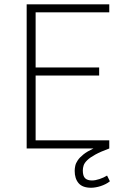

<svg xmlns="http://www.w3.org/2000/svg" viewBox="-20 -696 605 900"><path d="M495.1 153.8Q486.3 161.1 475.1 166.7Q463.9 172.4 451.9 176.3Q439.9 180.2 428.2 182.1Q416.5 184.1 407.2 184.1Q366.7 184.1 348.4 162.6Q330.1 141.1 330.1 105Q330.1 93.8 332.8 81.3Q335.4 68.8 344.5 55.4Q353.5 42 370.8 28.1Q388.2 14.2 418 0H105V-675.8H492.2V-638.2H147V-379.9H444.8V-341.8H147V-38.1H492.2V0Q451.2 15.1 426.8 28.6Q402.3 42 389.2 54.7Q376 67.4 372.1 79.3Q368.2 91.3 368.2 103Q368.2 128.9 378.9 139.4Q389.6 149.9 411.1 149.9Q426.8 149.9 446.5 143.3Q466.3 136.7 481.9 127Z"/></svg>

Font: Clear Sans Thin
Style: Regular
Weight: 250
Foundry: Intel Corporation
Version: Version 1.00